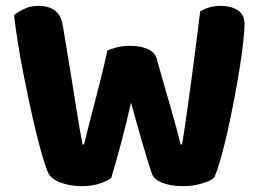

<svg xmlns="http://www.w3.org/2000/svg" viewBox="-20 -631 892 658"><path d="M348 -458Q359 -463 379.5 -468.5Q400 -474 423 -474Q461 -474 486 -463Q511 -452 517 -430Q529 -386 540 -348.5Q551 -311 561 -276Q571 -241 580.5 -207Q590 -173 599 -136H604Q614 -198 622 -255.5Q630 -313 637.5 -368.5Q645 -424 652 -479Q659 -534 666 -592Q698 -611 737 -611Q770 -611 794 -596.5Q818 -582 818 -548Q818 -527 813.5 -486.5Q809 -446 801 -395.5Q793 -345 782.5 -290Q772 -235 760.5 -183.5Q749 -132 737 -89.5Q725 -47 714 -22Q700 -10 670 -1.5Q640 7 608 7Q566 7 536.5 -4.5Q507 -16 500 -37Q486 -79 467.5 -142.5Q449 -206 429 -279Q421 -243 412 -207Q403 -171 394 -137Q385 -103 376.5 -73.5Q368 -44 361 -21Q347 -10 320.5 -1.5Q294 7 261 7Q221 7 188.5 -5Q156 -17 146 -37Q137 -56 126.5 -92Q116 -128 104.5 -174.5Q93 -221 81.5 -274.5Q70 -328 59.5 -381.5Q49 -435 41 -486Q33 -537 28 -579Q41 -590 63 -600.5Q85 -611 112 -611Q146 -611 167.5 -595.5Q189 -580 195 -545Q211 -451 221.5 -385Q232 -319 239.5 -272Q247 -225 252.5 -193Q258 -161 263 -136H268Q278 -177 287 -212Q296 -247 305.5 -283.5Q315 -320 325.5 -361.5Q336 -403 348 -458Z"/></svg>

Font: Baloo Chettan 2
Style: Bold
Weight: 700
Designer: Maithili Shingre, Unnati Kotecha and Ek Type
Foundry: Ek Type
Version: Version 1.640;hotconv 1.0.111;makeotfexe 2.5.65597; ttfautoh